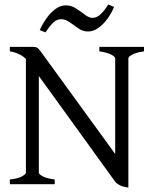

<svg xmlns="http://www.w3.org/2000/svg" viewBox="-20 -825 689 860"><path d="M625 -595Q590 -590 572.5 -580.5Q555 -571 555 -564V-16L496 -35V-564Q496 -570 480 -579.5Q464 -589 425 -595V-615H625ZM555 15Q530 12 516 4.5Q502 -3 496 -11L116 -537Q97 -565 74 -578Q51 -591 24 -595V-615H128Q143 -615 150 -609Q157 -603 175 -577L497 -134Q504 -124 517.5 -106Q531 -88 543 -73.5Q555 -59 555 -59ZM24 0V-21Q61 -25 78.5 -35Q96 -45 96 -51V-584L154 -597V-51Q154 -45 171 -35.5Q188 -26 225 -21V0ZM491 -794Q480 -767 462 -742Q444 -717 421.5 -700.5Q399 -684 374 -684Q351 -684 331 -698Q311 -712 292 -725.5Q273 -739 254 -739Q234 -739 218 -723.5Q202 -708 184 -680L158 -690Q170 -717 187.5 -742Q205 -767 227.5 -784Q250 -801 275 -801Q300 -801 321 -787Q342 -773 360.5 -759Q379 -745 394 -745Q413 -745 430.5 -761Q448 -777 465 -805Z"/></svg>

Font: ChillKai
Style: Regular
Weight: 400
Designer: ChillType
Foundry: 寒蝉字型
Version: Version 2.000